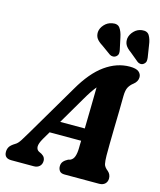

<svg xmlns="http://www.w3.org/2000/svg" viewBox="-163 -1029 934 1124"><g transform="rotate(15 304.0 -467.0)"><path d="M160.5 -168.5Q141.5 -135.5 142.2 -117Q143 -98.5 157.5 -90.5L175 -82Q188 -74 193 -64.8Q198 -55.5 198 -46Q198 -24.5 184.8 -12.2Q171.5 0 150 0H14.5Q-29 0 -29 -39.5Q-29 -56.5 -21 -70Q-13 -83.5 12.5 -99Q26.5 -106.5 42 -130.8Q57.5 -155 74 -183.5L259.5 -498.5Q322 -607 393.5 -658Q465 -709 543 -709Q582 -709 597.8 -695.8Q613.5 -682.5 613.5 -663.5Q613.5 -637.5 589.5 -618.5Q571.5 -605 561.5 -587Q551.5 -569 551 -533Q551 -494 549.8 -442.5Q548.5 -391 547.5 -338.2Q546.5 -285.5 545.8 -240.8Q545 -196 545.5 -171Q546 -137.5 549.8 -120.2Q553.5 -103 576.5 -85Q594.5 -69 594.5 -44.5Q594.5 -25 581.8 -12.5Q569 0 546 0H337Q315 0 306.2 -11.8Q297.5 -23.5 297.5 -39.5Q297.5 -57 307 -68.5Q316.5 -80 334 -89L347.5 -93Q364 -100.5 371 -120.5Q378 -140.5 378.5 -171Q378.5 -181 378.8 -192.2Q379 -203.5 379.5 -216H188.5ZM328 -454 232.5 -291H381.5Q382.5 -350 384 -415.8Q385.5 -481.5 386 -541Q373.5 -526 359.2 -504.8Q345 -483.5 328 -454ZM618.5 -860 630 -786.5Q631.5 -774.5 629.8 -764.8Q628 -755 618 -747Q609.5 -740 598.5 -740.5Q587.5 -741 579.5 -747.5L525.5 -792Q501.5 -809 492.2 -826Q483 -843 485.5 -865.5Q489.5 -889.5 509 -909.8Q528.5 -930 556 -933.5Q588 -937.5 601 -916.2Q614 -895 618.5 -860ZM445 -860 460.5 -787.5Q463 -776.5 461.8 -766.5Q460.5 -756.5 451.5 -748.5Q442.5 -741 431.5 -740.8Q420.5 -740.5 412 -746L355 -787Q330 -802.5 319.2 -818.2Q308.5 -834 309.5 -856.5Q311.5 -880.5 330.5 -901.5Q349.5 -922.5 377 -927.5Q409.5 -934 423.8 -914.2Q438 -894.5 445 -860Z"/></g></svg>

Font: Fraunces 144pt SuperSoft
Style: Bold Italic
Weight: 700
Italic angle: -16°
Version: Version 1.000;[0bf87f6ff]